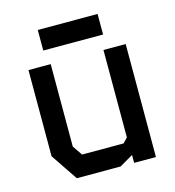

<svg xmlns="http://www.w3.org/2000/svg" viewBox="-107 -803 813 893"><g transform="rotate(-15 300.0 -356.5)"><path d="M427 -544V-123L405 -100H205L173 -147V-544H66V-129L153 0H364L429 -38V0H534V-544ZM444 -614H156V-713H444Z"/></g></svg>

Font: Kode Mono SemiBold
Style: Regular
Weight: 600
Monospace: yes
Designer: Isa Ozler
Foundry: Kadena LLC
Version: Version 1.206;gftools[0.9.28]